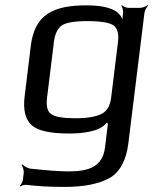

<svg xmlns="http://www.w3.org/2000/svg" viewBox="-20 -515 609 755"><path d="M101 -334 77 -137C70 -83 80 -45 104 -23C128 -1 177 10 252 10C303 10 373 3 398 -31C399 -33 405 -32 405 -33L401 -34C401 -33 404 -28 404 -26L393 64C384 140 331 159 249 159C213 159 163 155 98 148C87 146 73 137 68 131L65 134C70 140 75 156 73 168L70 192C69 200 63 211 58 215L60 218C65 214 77 211 85 212C124 217 174 220 234 220C311 220 369 208 411 185C452 161 477 115 485 46L548 -464C549 -473 557 -488 563 -493L561 -495C555 -490 539 -484 530 -484H486C477 -484 463 -490 459 -495L457 -493C461 -488 465 -473 464 -464L463 -457C462 -449 461 -436 462 -429L466 -430C465 -437 458 -446 454 -453C436 -480 391 -494 320 -494C189 -494 116 -458 101 -334ZM417 -131C413 -99 401 -78 379 -67C357 -56 323 -50 278 -50C229 -50 197 -55 182 -66C166 -76 161 -98 165 -131L192 -350C196 -382 207 -404 223 -415C239 -426 273 -432 323 -432C376 -432 411 -426 427 -415C442 -403 448 -381 444 -350L417 -131Z"/></svg>

Font: Gamestation Storm Oblique 
Style: Italic
Weight: 400
Designer: Jonas Hecksher
Foundry: Jonas Hecksher, Playtypeª, e-types AS
Version: Version 1.003